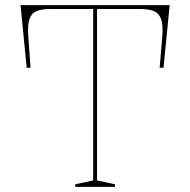

<svg xmlns="http://www.w3.org/2000/svg" viewBox="-20 -728 741 748"><path d="M273 0V-10L343 -25V-693H175Q143 -693 123 -685Q103 -677 95 -654.5Q87 -632 90 -589L99 -464H84L60 -708H641L617 -464H602L612 -583Q616 -629 608 -652.5Q600 -676 580 -684.5Q560 -693 526 -693H358V-25L428 -10V0Z"/></svg>

Font: Kalnia Thin
Style: Regular
Weight: 250
Designer: Frida Medrano
Foundry: Frida Medrano
Version: Version 1.105